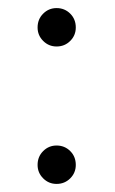

<svg xmlns="http://www.w3.org/2000/svg" viewBox="-20 -443 284 475"><path d="M120 12Q100.5 12 86.8 -1.8Q73 -15.5 73 -35Q73 -55.5 86.8 -69.2Q100.5 -83 120 -83Q140 -83 153.8 -69.2Q167.5 -55.5 167.5 -35Q167.5 -15.5 153.8 -1.8Q140 12 120 12ZM120 -328Q100.5 -328 86.8 -341.8Q73 -355.5 73 -375Q73 -395.5 86.8 -409.2Q100.5 -423 120 -423Q140 -423 153.8 -409.2Q167.5 -395.5 167.5 -375Q167.5 -355.5 153.8 -341.8Q140 -328 120 -328Z"/></svg>

Font: League Spartan Thin Thin
Style: Regular
Weight: 250
Version: Version 2.002